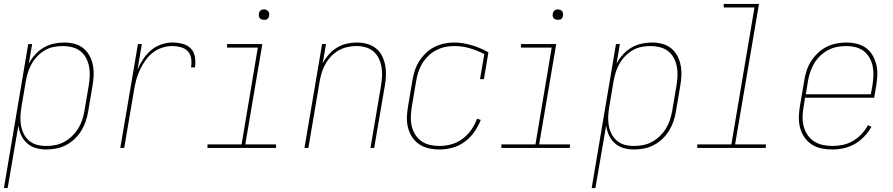

<svg xmlns="http://www.w3.org/2000/svg" viewBox="-40 -755 4560 980"><path d="M-20 205 104 -530H124L107 -430Q120 -455 139.5 -476.5Q159 -498 183 -512Q207 -526 234 -532Q261 -538 287 -538Q314 -538 339.5 -531.5Q365 -525 385 -509Q405 -493 417 -470.5Q429 -448 434 -423Q439 -398 438 -370.5Q437 -343 432 -316L410 -186Q406 -161 397.5 -136Q389 -111 375 -88Q361 -65 341 -46Q321 -27 297 -14.5Q273 -2 247.5 3Q222 8 196 8Q168 8 142.5 0.5Q117 -7 98 -24Q79 -41 68 -65Q57 -89 54 -115L-1 205ZM196 -10Q219 -10 242.5 -14.5Q266 -19 288 -31Q310 -43 328 -60.5Q346 -78 359 -99Q372 -120 379.5 -143Q387 -166 391 -189L413 -319Q417 -344 418 -368.5Q419 -393 414.5 -416Q410 -439 399 -459.5Q388 -480 370 -494Q352 -508 328.5 -514Q305 -520 281 -520Q258 -520 234.5 -515.5Q211 -511 190 -499Q169 -487 151.5 -469Q134 -451 122 -430Q110 -409 103 -386.5Q96 -364 92 -342L70 -212Q66 -187 64.5 -163Q63 -139 67 -116Q71 -93 81 -72.5Q91 -52 108.5 -37Q126 -22 148.5 -16Q171 -10 196 -10Z M574 0 664 -530H684L662 -400Q674 -428 691 -453.5Q708 -479 731 -498.5Q754 -518 782.5 -528Q811 -538 840 -538Q866 -538 891.5 -531.5Q917 -525 934 -507.5Q951 -490 955 -463.5Q959 -437 955 -411H935Q939 -433 936 -455.5Q933 -478 919 -493Q905 -508 883.5 -514Q862 -520 840 -520Q814 -520 787.5 -511.5Q761 -503 739 -485.5Q717 -468 701 -445Q685 -422 673.5 -397Q662 -372 655 -346Q648 -320 644 -294L594 0Z M1019 0V-18H1193L1276 -512H1119V-530H1299L1212 -18H1369V0ZM1308 -654Q1301 -654 1295 -656Q1289 -658 1285.5 -663Q1282 -668 1281 -674Q1280 -680 1282 -687Q1282 -691 1284.5 -695Q1287 -699 1290.5 -702Q1294 -705 1298.5 -706Q1303 -707 1308 -707Q1314 -707 1320 -704.5Q1326 -702 1329.5 -697Q1333 -692 1334 -686Q1335 -680 1333 -673Q1333 -669 1330.5 -665Q1328 -661 1324.5 -658Q1321 -655 1316.5 -654.5Q1312 -654 1308 -654Z M1514 0 1604 -530H1624L1607 -432Q1620 -456 1638.5 -477Q1657 -498 1680 -512Q1703 -526 1729.5 -532Q1756 -538 1781 -538Q1808 -538 1833.5 -531Q1859 -524 1878.5 -508.5Q1898 -493 1909.5 -470.5Q1921 -448 1926 -422.5Q1931 -397 1930 -370Q1929 -343 1924 -316L1870 0H1851L1905 -319Q1909 -343 1910 -367.5Q1911 -392 1907 -414.5Q1903 -437 1893 -457.5Q1883 -478 1866 -492.5Q1849 -507 1826.5 -513.5Q1804 -520 1780 -520Q1757 -520 1734 -515Q1711 -510 1690 -498.5Q1669 -487 1651.5 -469Q1634 -451 1622 -430Q1610 -409 1603 -386.5Q1596 -364 1592 -342L1534 0Z M2203 8Q2175 8 2148.5 2Q2122 -4 2100 -18.5Q2078 -33 2063.5 -55.5Q2049 -78 2042.5 -103.5Q2036 -129 2037 -157.5Q2038 -186 2043 -214L2065 -344Q2069 -369 2077 -394Q2085 -419 2099 -441.5Q2113 -464 2133 -483.5Q2153 -503 2177 -515Q2201 -527 2226.5 -532.5Q2252 -538 2278 -538Q2302 -538 2325 -534Q2348 -530 2370 -523.5Q2392 -517 2412.5 -508Q2433 -499 2453 -488L2430 -351H2410L2432 -479Q2397 -497 2358.5 -508.5Q2320 -520 2278 -520Q2254 -520 2231 -515Q2208 -510 2186 -498.5Q2164 -487 2146 -469.5Q2128 -452 2115 -430.5Q2102 -409 2095 -386.5Q2088 -364 2084 -341L2062 -211Q2058 -186 2057 -160.5Q2056 -135 2061.5 -111.5Q2067 -88 2079.5 -68Q2092 -48 2111 -34.5Q2130 -21 2154 -15.5Q2178 -10 2203 -10Q2233 -10 2264 -18.5Q2295 -27 2321 -46.5Q2347 -66 2365.5 -92.5Q2384 -119 2395 -149L2414 -143Q2401 -110 2380.5 -81Q2360 -52 2331.5 -31Q2303 -10 2269.5 -1Q2236 8 2203 8Z M2519 0V-18H2693L2776 -512H2619V-530H2799L2712 -18H2869V0ZM2808 -654Q2801 -654 2795 -656Q2789 -658 2785.5 -663Q2782 -668 2781 -674Q2780 -680 2782 -687Q2782 -691 2784.5 -695Q2787 -699 2790.5 -702Q2794 -705 2798.5 -706Q2803 -707 2808 -707Q2814 -707 2820 -704.5Q2826 -702 2829.5 -697Q2833 -692 2834 -686Q2835 -680 2833 -673Q2833 -669 2830.5 -665Q2828 -661 2824.5 -658Q2821 -655 2816.5 -654.5Q2812 -654 2808 -654Z M2980 205 3104 -530H3124L3107 -430Q3120 -455 3139.5 -476.5Q3159 -498 3183 -512Q3207 -526 3234 -532Q3261 -538 3287 -538Q3314 -538 3339.5 -531.5Q3365 -525 3385 -509Q3405 -493 3417 -470.5Q3429 -448 3434 -423Q3439 -398 3438 -370.5Q3437 -343 3432 -316L3410 -186Q3406 -161 3397.5 -136Q3389 -111 3375 -88Q3361 -65 3341 -46Q3321 -27 3297 -14.5Q3273 -2 3247.5 3Q3222 8 3196 8Q3168 8 3142.5 0.5Q3117 -7 3098 -24Q3079 -41 3068 -65Q3057 -89 3054 -115L2999 205ZM3196 -10Q3219 -10 3242.5 -14.5Q3266 -19 3288 -31Q3310 -43 3328 -60.5Q3346 -78 3359 -99Q3372 -120 3379.5 -143Q3387 -166 3391 -189L3413 -319Q3417 -344 3418 -368.5Q3419 -393 3414.5 -416Q3410 -439 3399 -459.5Q3388 -480 3370 -494Q3352 -508 3328.5 -514Q3305 -520 3281 -520Q3258 -520 3234.5 -515.5Q3211 -511 3190 -499Q3169 -487 3151.5 -469Q3134 -451 3122 -430Q3110 -409 3103 -386.5Q3096 -364 3092 -342L3070 -212Q3066 -187 3064.5 -163Q3063 -139 3067 -116Q3071 -93 3081 -72.5Q3091 -52 3108.5 -37Q3126 -22 3148.5 -16Q3171 -10 3196 -10Z M3519 0V-18H3693L3811 -717H3654V-735H3834L3712 -18H3869V0Z M4209 8Q4180 8 4153 2.5Q4126 -3 4103.5 -17.5Q4081 -32 4066 -54Q4051 -76 4044 -102Q4037 -128 4037.5 -156.5Q4038 -185 4043 -214L4065 -344Q4069 -369 4077 -394Q4085 -419 4099.5 -442Q4114 -465 4134.5 -484.5Q4155 -504 4179 -516Q4203 -528 4229 -533Q4255 -538 4280 -538Q4280 -538 4280 -538Q4280 -538 4280 -538Q4308 -538 4334 -531.5Q4360 -525 4380.5 -510Q4401 -495 4414 -472.5Q4427 -450 4433 -424.5Q4439 -399 4438 -371.5Q4437 -344 4432 -316L4422 -256H4069L4062 -211Q4057 -185 4056.5 -159.5Q4056 -134 4062 -110.5Q4068 -87 4081.5 -67Q4095 -47 4114.5 -34Q4134 -21 4158.5 -15.5Q4183 -10 4209 -10Q4235 -10 4261.5 -15.5Q4288 -21 4312.5 -35Q4337 -49 4357 -70Q4377 -91 4390 -116L4408 -108Q4393 -81 4371 -58Q4349 -35 4322.5 -20Q4296 -5 4267 1.5Q4238 8 4209 8ZM4405 -274 4413 -319Q4417 -344 4418 -368.5Q4419 -393 4414.5 -416Q4410 -439 4398.5 -459.5Q4387 -480 4369 -494Q4351 -508 4327.5 -514Q4304 -520 4280 -520Q4256 -520 4232.5 -515.5Q4209 -511 4187 -499.5Q4165 -488 4146.5 -470Q4128 -452 4115.5 -431Q4103 -410 4095.5 -387Q4088 -364 4084 -341L4073 -274Z"/></svg>

Font: iosevka_custom_sans_ss08 Thin
Style: Italic
Weight: 100
Italic angle: -10°
Designer: Belleve Invis
Foundry: Belleve Invis
Version: Version 10.3.0; ttfautohint (v1.8.3)